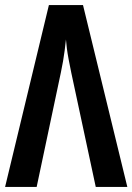

<svg xmlns="http://www.w3.org/2000/svg" viewBox="-20 -734 520 754"><path d="M306 -714 480 0H356L260 -448Q254 -477 249.5 -501Q245 -525 242.5 -544.5Q240 -564 239 -579Q237 -558 234 -536Q231 -514 227.5 -493Q224 -472 219 -449L124 0H0L172 -714Z"/></svg>

Font: Noto Sans Display ExtraCondensed SemiBold
Style: Regular
Weight: 600
Width: 2
Designer: Monotype Design Team
Foundry: Monotype Imaging Inc.
Version: Version 2.003